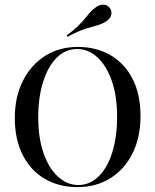

<svg xmlns="http://www.w3.org/2000/svg" viewBox="-20 -781 658 813"><path d="M308.9 11.3Q229 11.3 169 -24.2Q108.9 -59.7 75.8 -125.4Q42.7 -191.1 42.7 -281.5Q42.7 -371 77 -438.7Q111.3 -506.5 171 -544.4Q230.6 -582.3 309.7 -582.3Q388.7 -582.3 448.8 -546.8Q508.9 -511.3 541.9 -446Q575 -380.6 575 -289.5Q575 -200 541.5 -132.3Q508.1 -64.5 447.6 -26.6Q387.1 11.3 308.9 11.3ZM311.3 2.4Q360.5 2.4 397.6 -33.9Q434.7 -70.2 455.2 -135.5Q475.8 -200.8 475.8 -287.1Q475.8 -375 453.2 -439.1Q430.6 -503.2 392.3 -538.3Q354 -573.4 306.5 -573.4Q257.3 -573.4 220.6 -537.1Q183.9 -500.8 162.9 -435.5Q141.9 -370.2 141.9 -283.9Q141.9 -196.8 164.5 -132.3Q187.1 -67.7 225.8 -32.7Q264.5 2.4 311.3 2.4ZM265.3 -625 262.1 -630.6Q293.5 -654 311.7 -672.2Q329.8 -690.3 341.1 -704.4Q352.4 -718.5 362.5 -729.8Q372.6 -741.1 387.9 -751.6Q405.6 -763.7 422.2 -760.9Q438.7 -758.1 446.8 -744.4Q454.8 -731.5 450.4 -716.1Q446 -700.8 428.2 -689.5Q411.3 -679 391.5 -673.8Q371.8 -668.5 342.3 -659.3Q312.9 -650 265.3 -625Z"/></svg>

Font: Playfair 144pt SemiCondensed Medium
Style: Regular
Weight: 500
Width: 4
Designer: Claus Eggers Sørensen
Foundry: Claus Eggers Sørensen
Version: Version 2.203